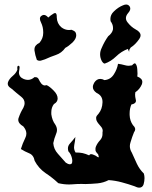

<svg xmlns="http://www.w3.org/2000/svg" viewBox="-20 -841 680 857"><path d="M580.1 -9.8Q552.7 -19.5 523.4 -27.3Q494.1 -35.2 464.8 -37.1Q441.4 -24.9 415 -22.5Q387.7 -20 361.3 -19.5Q352.5 -20 343.8 -20Q322.3 -20 300.8 -18.1Q294.9 -17.6 288.1 -17.6Q264.6 -17.6 240.2 -23.4Q213.9 -48.3 182.6 -68.8Q152.3 -89.8 134.8 -123Q129.9 -148.9 110.4 -156.7Q90.8 -164.6 73.2 -175.8Q80.1 -199.2 92.8 -225.1Q97.7 -234.9 97.7 -244.6Q97.7 -260.7 84 -276.9Q61.5 -289.6 61.5 -306.6Q61.5 -311 63.5 -315.9Q71.3 -338.9 84 -359.4Q89.8 -371.1 89.8 -380.9Q89.8 -397 75.2 -408.7Q51.8 -427.2 33.2 -443.8Q20.5 -451.7 16.6 -459Q14.6 -463.4 14.6 -467.8Q14.6 -471.2 15.6 -474.1Q21 -488.8 36.1 -501.5Q52.7 -515.1 57.6 -530.3Q57.1 -534.2 57.1 -537.6Q57.1 -547.4 62 -547.4Q62 -547.4 62.5 -547.4Q67.4 -547.4 67.4 -539.1Q67.4 -535.2 66.4 -530.8Q64.5 -522 64.5 -518.1Q64.5 -497.1 85.9 -488.3Q95.7 -484.4 104.5 -484.4Q120.1 -484.4 133.8 -496.6Q134.8 -496.6 136.2 -496.6Q148.4 -497.6 153.3 -486.3Q157.2 -477.1 165 -467.3Q167.5 -463.9 174.8 -460.4Q176.8 -459.5 179.7 -459.5Q184.1 -460 188.5 -460.9Q202.1 -454.6 219.7 -436.5Q237.3 -418.9 237.3 -401.4Q237.3 -394 233.4 -387.7Q229.5 -381.3 220.7 -376.5Q209 -361.3 209 -340.3Q209 -335.9 209 -331.1Q212.9 -303.2 226.6 -285.2Q234.4 -272.9 234.4 -260.7Q234.4 -252 230.5 -243.7Q221.7 -222.2 217.8 -202.1Q219.7 -175.3 238.3 -154.8Q256.8 -133.8 273.4 -115.2Q284.7 -107.9 289.1 -107.9Q289.1 -107.9 291 -107.9Q295.9 -107.4 298.8 -109.9Q302.7 -113.3 302.7 -122.6Q302.7 -127.9 300.8 -136.2Q296.4 -154.3 285.2 -165.5Q283.2 -172.4 283.2 -178.7Q283.2 -190.4 292 -200.2Q305.7 -215.3 316.4 -229.5Q315.4 -211.9 311.5 -193.8Q310.5 -188.5 310.5 -183.6Q310.5 -170.9 317.4 -160.2H322.3Q335.9 -160.2 348.6 -157.7Q363.3 -154.3 377.9 -147.5Q381.3 -152.8 384.8 -152.8Q385.7 -152.8 386.2 -152.8Q388.7 -153.3 394.5 -151.4Q407.2 -147 415 -140.6Q417.5 -138.7 418.9 -138.7Q420.9 -138.7 420.9 -141.6Q420.4 -145 418 -152.3Q406.2 -164.1 406.2 -170.4Q406.2 -172.9 406.2 -174.8Q405.3 -179.7 408.2 -187Q414.6 -202.6 427.7 -216.3Q437.5 -228 437.5 -242.2Q437.5 -245.6 437.5 -249.5Q438.5 -253.4 438.5 -256.8Q438.5 -268.1 428.7 -278.3Q415.5 -292.5 411.1 -302.7Q409.2 -307.6 409.2 -313.5Q408.7 -314.9 409.2 -317.4Q410.6 -324.2 419.9 -333.5Q436.5 -354 437.5 -383.8Q437.5 -385.3 437.5 -386.7Q437.5 -414.1 411.1 -426.3Q394.5 -438 394.5 -452.6Q394.5 -461.4 400.4 -471.7Q411.1 -488.8 427.7 -488.8Q436.5 -488.8 446.3 -483.4Q473.6 -485.8 488.3 -509.3Q502.9 -532.2 506.8 -556.2Q521 -554.7 538.1 -549.8Q546.4 -547.4 554.7 -547.4L569.3 -549.3Q575.2 -555.7 578.1 -557.1Q579.1 -557.6 580.1 -558.1H581.1Q581.5 -558.1 582 -558.1Q583 -558.6 584 -557.6Q591.8 -549.8 592.8 -531.2Q593.8 -520 593.8 -511.7Q593.8 -503.9 592.8 -499.5Q615.2 -490.7 615.2 -475.6Q615.2 -470.7 613.3 -464.8Q603.5 -441.9 584 -429.2Q583 -424.3 583 -418.9Q583 -408.7 585.9 -397Q586.9 -394 586.9 -391.6Q586.9 -378.4 566.4 -374.5Q558.6 -356.4 558.6 -335V-327.6Q559.6 -301.8 573.2 -282.7Q581.1 -275.4 583 -267.6Q583.5 -265.6 583.5 -263.7Q583 -256.8 578.1 -250.5Q569.3 -229 562.5 -205.6Q559.6 -196.8 559.6 -189Q559.6 -173.8 568.4 -159.7Q579.1 -135.3 590.8 -110.4Q602.5 -85.4 622.1 -66.4Q625 -56.2 625 -45.9Q625 -32.7 621.1 -18.6Q616.2 -3.4 601.6 -3.4Q592.8 -3.4 580.1 -9.8ZM434.6 -567.9Q426.8 -583 426.8 -598.1Q426.8 -612.3 433.6 -626.5Q446.3 -656.2 462.9 -679.2Q481.4 -693.4 484.4 -710.4Q484.4 -713.9 484.4 -717.3Q484.4 -731.4 473.6 -746.6Q472.7 -751.5 472.7 -756.3Q472.7 -775.4 488.3 -790Q507.8 -809.1 529.3 -817.4Q537.1 -820.8 543 -820.8Q552.7 -820.8 558.6 -812.5Q561.5 -807.6 561.5 -802.7Q561.5 -793.5 551.8 -782.7Q542 -771 542 -760.3Q542 -750 549.8 -740.7Q565.4 -720.7 585 -710Q607.4 -698.2 607.4 -683.6Q607.4 -675.3 601.6 -667Q584 -641.6 563.5 -628.9Q556.6 -620.6 556.6 -613.8Q556.6 -613.3 556.6 -612.3Q556.6 -611.3 556.6 -610.8Q556.6 -610.8 556.6 -609.9Q555.7 -609.9 550.8 -622.6Q521.5 -611.8 498 -588.9Q474.6 -566.4 447.3 -557.1Q442.4 -558.1 439.5 -561.5Q436.5 -564.5 434.6 -567.9ZM144.5 -573.7Q136.7 -594.7 133.8 -616.2Q133.8 -618.7 133.8 -620.6Q133.8 -639.2 156.2 -649.9Q172.9 -669.9 172.9 -693.8Q172.9 -695.8 172.9 -697.8Q172.9 -720.2 163.1 -740.7Q158.2 -750 158.2 -757.3Q158.2 -767.1 167 -771.5Q170.9 -774.4 175.8 -774.4Q185.5 -774.4 195.3 -762.7Q205.1 -772 219.7 -780.8Q223.1 -782.7 226.1 -782.7Q233.4 -782.7 233.4 -766.1Q233.4 -764.6 233.4 -763.2Q234.4 -735.8 253.9 -719.2Q269.5 -707 288.1 -707Q293.9 -707 299.8 -708Q311.5 -703.6 316.4 -697.8Q320.3 -691.4 320.3 -683.6Q320.3 -668 303.7 -651.4Q286.1 -634.8 271.5 -627.4Q254.9 -604 229.5 -595.7Q205.1 -587.4 180.7 -576.2Q172.9 -573.2 162.1 -570.3Q159.2 -569.8 156.7 -569.8Q149.9 -569.8 144.5 -573.7Z"/></svg>

Font: Brazier Flame
Style: Regular
Weight: 400
Designer: Walter E Stewart
Version: 0.1